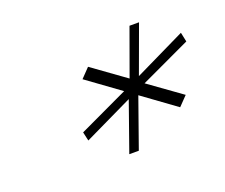

<svg xmlns="http://www.w3.org/2000/svg" viewBox="-68 -774 617 527"><g transform="rotate(-20 241.0 -510.5)"><path d="M229.5 -344.7 279.8 -487.3 136.7 -418.5 130.9 -444.3 275.4 -512.2 179.2 -582 205.1 -608.9 301.3 -539.6 350.6 -675.8H378.4L327.6 -537.1L476.6 -609.4L482.4 -582L335.4 -513.2L430.7 -444.8L404.8 -418L308.1 -488.3L257.3 -344.7Z"/></g></svg>

Font: Elstob ExtraLight
Style: Italic
Weight: 200
Italic angle: -20°
Designer: Peter S. Baker
Version: Version 1.015